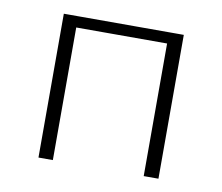

<svg xmlns="http://www.w3.org/2000/svg" viewBox="-55 -475 623 539"><g transform="rotate(10 256.5 -205.0)"><path d="M386 0V-410H428V0ZM86 0V-410H127V0ZM105 -378V-410H407V-378Z"/></g></svg>

Font: Ysabeau Office ExtraLight
Style: Regular
Weight: 250
Designer: Christian Thalmann (Catharsis Fonts)
Version: Version 2.001;gftools[0.9.30]; featfreeze: tnum,lnum,ss02